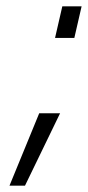

<svg xmlns="http://www.w3.org/2000/svg" viewBox="-20 -458 278 607"><path d="M10 129H59L170 -100H104ZM154 -338H215L238 -438H177Z"/></svg>

Font: Titillium Web
Style: Light Italic
Weight: 300
Italic angle: -13°
Version: Version 1.001;PS 57.000;hotconv 1.0.70;makeotf.lib2.5.55311